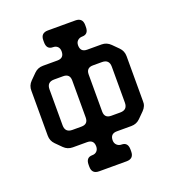

<svg xmlns="http://www.w3.org/2000/svg" viewBox="-140 -849 907 999"><g transform="rotate(-20 313.5 -350.0)"><path d="M198 0Q198 40 238 40H390Q430 40 430 0V-11Q430 -51 395 -51Q380 -51 369.5 -61Q359 -71 359 -87Q359 -124 396 -124H476Q505 -124 525 -144L557 -176Q579 -198 577 -226V-474Q577 -503 557 -523L525 -555Q504 -576 476 -576H396Q359 -576 359 -613Q359 -630 369.5 -639.5Q380 -649 395 -649Q430 -649 430 -689V-700Q430 -740 390 -740H238Q198 -740 198 -700V-689Q198 -649 233 -649Q249 -649 258.5 -639.5Q268 -630 268 -613Q268 -576 231 -576H151Q122 -576 102 -556L70 -524Q49 -503 50 -474V-226Q50 -197 70 -177L103 -144Q123 -124 152 -124H231Q268 -124 268 -87Q268 -71 258.5 -61Q249 -51 233 -51Q198 -51 198 -11ZM141 -250V-449Q141 -489 181 -489H231Q268 -489 268 -452V-247Q268 -210 231 -210H181Q141 -210 141 -250ZM359 -247V-452Q359 -489 396 -489H446Q486 -489 486 -449V-250Q486 -210 446 -210H396Q359 -210 359 -247Z"/></g></svg>

Font: WD-XL Lubrifont TC
Style: Regular
Weight: 400
Designer: [WD-XL Lubrifont] Copyright 2020-2022 (c) NightFurySL2001, Skr-ZERO; [ZCOOL QingKe HuangYou] Copyright 2018-2022 (c) The
Version: Version 2.001;hotconv 1.1.1;makeotfexe 2.6.0